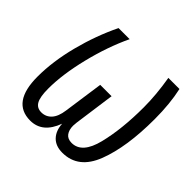

<svg xmlns="http://www.w3.org/2000/svg" viewBox="-173 -865 1052 1052"><g transform="rotate(45 353.5 -338.5)"><path d="M51 -187Q51 -305 85.5 -438.5Q120 -572 177 -689H263Q208 -573 173.5 -432.5Q139 -292 139 -182Q139 -118 154.5 -90.5Q170 -63 204 -63Q239 -63 262.5 -88.5Q286 -114 293 -166L326 -398H414L381 -160Q379 -144 379 -135Q379 -102 394 -82Q409 -62 440 -62Q520 -62 551 -187Q582 -312 582 -480Q582 -577 563 -689H649Q670 -595 670 -476Q670 -260 617.5 -124Q565 12 442 12Q390 12 361 -18Q332 -48 329 -100Q288 12 193 12Q51 12 51 -187Z"/></g></svg>

Font: Fira Sans Extra Condensed
Style: Italic
Weight: 400
Width: 3
Italic angle: -8°
Designer: Carrois Corporate & Edenspiekermann AG
Foundry: Carrois Corporate GbR & Edenspiekermann AG
Version: Version 4.203